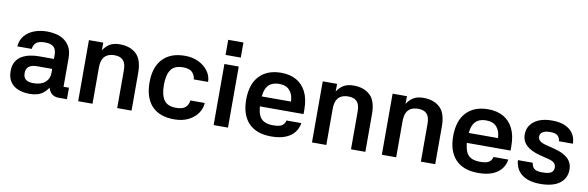

<svg xmlns="http://www.w3.org/2000/svg" viewBox="-50 -1151 4885 1594"><g transform="rotate(10 2392.5 -354.0)"><path d="M539 0H468Q424 0 400 -30Q376 -60 374.3 -109.7L397.7 -108Q379.7 -54.7 338 -22.3Q296.3 10 226.3 10Q170.3 10 127.8 -7.2Q85.3 -24.3 61.7 -59.5Q38 -94.7 38 -149.3Q38 -197.3 56.5 -228.8Q75 -260.3 105.8 -278Q136.7 -295.7 173.7 -303.2Q210.7 -310.7 247.7 -310.7H374.7V-345Q374.7 -389.7 352.2 -411.2Q329.7 -432.7 278.7 -432.7Q228.3 -432.7 206 -415.2Q183.7 -397.7 178.3 -360.7H57.3Q61 -413.7 91.7 -450.5Q122.3 -487.3 171.8 -506.3Q221.3 -525.3 281.7 -525.3Q315.7 -525.3 352.5 -517.5Q389.3 -509.7 421.2 -489Q453 -468.3 473.2 -431.7Q493.3 -395 493.3 -337V-97H539ZM155.3 -153Q155.3 -117 176 -99.8Q196.7 -82.7 241.3 -82.7Q304.3 -82.7 339.5 -112.8Q374.7 -143 374.7 -193.3V-226.7H248.7Q200.7 -226.7 178 -208Q155.3 -189.3 155.3 -153Z M754.7 0H633.7V-515H754.7L754 -450Q777.3 -487 810 -506.2Q842.7 -525.3 894 -525.3Q980 -525.3 1031.8 -477.5Q1083.7 -429.7 1083.7 -317.7V0H962.7V-317.3Q962.7 -376.7 938.5 -402.5Q914.3 -428.3 866.3 -428.3Q830 -428.3 805 -415.2Q780 -402 767.3 -374.7Q754.7 -347.3 754.7 -303Z M1444.3 10Q1319 10 1254.5 -59.3Q1190 -128.7 1190 -257.3Q1190 -386 1255.7 -455.7Q1321.3 -525.3 1442.3 -525.3Q1505.7 -525.3 1556 -501.5Q1606.3 -477.7 1636.7 -437.2Q1667 -396.7 1668.3 -345H1547.3Q1546 -376.3 1522.7 -402.3Q1499.3 -428.3 1443.3 -428.3Q1370.3 -428.3 1340.7 -384.8Q1311 -341.3 1311 -257.3Q1311 -173.3 1340.7 -130.2Q1370.3 -87 1443.3 -87Q1497.7 -87 1522.2 -109.5Q1546.7 -132 1549.7 -168H1671Q1669.7 -122.7 1641.8 -81.8Q1614 -41 1563.7 -15.5Q1513.3 10 1444.3 10Z M1896.7 -515V0H1775.7V-515ZM1772 -718.3H1900.3V-591H1772Z M2073 -303.7H2374.3Q2372 -363.7 2341.8 -397.5Q2311.7 -431.3 2254.7 -431.3Q2186.7 -431.3 2156 -390.2Q2125.3 -349 2125.3 -257Q2125.3 -165 2155.5 -124.5Q2185.7 -84 2261.7 -84Q2314.7 -84 2336.7 -99.2Q2358.7 -114.3 2364.7 -142.7H2489.7Q2483.3 -98 2456.3 -63.5Q2429.3 -29 2381.2 -9.5Q2333 10 2261.7 10Q2136.3 10 2070.7 -58.8Q2005 -127.7 2005 -256Q2005 -386 2070.7 -455.7Q2136.3 -525.3 2254.7 -525.3Q2328 -525.3 2381.7 -495.3Q2435.3 -465.3 2465.2 -405.8Q2495 -346.3 2495 -256.7V-219.7H2072Z M2725.7 0H2604.7V-515H2725.7L2725 -450Q2748.3 -487 2781 -506.2Q2813.7 -525.3 2865 -525.3Q2951 -525.3 3002.8 -477.5Q3054.7 -429.7 3054.7 -317.7V0H2933.7V-317.3Q2933.7 -376.7 2909.5 -402.5Q2885.3 -428.3 2837.3 -428.3Q2801 -428.3 2776 -415.2Q2751 -402 2738.3 -374.7Q2725.7 -347.3 2725.7 -303Z M3314.7 0H3193.7V-515H3314.7L3314 -450Q3337.3 -487 3370 -506.2Q3402.7 -525.3 3454 -525.3Q3540 -525.3 3591.8 -477.5Q3643.7 -429.7 3643.7 -317.7V0H3522.7V-317.3Q3522.7 -376.7 3498.5 -402.5Q3474.3 -428.3 3426.3 -428.3Q3390 -428.3 3365 -415.2Q3340 -402 3327.3 -374.7Q3314.7 -347.3 3314.7 -303Z M3818 -303.7H4119.3Q4117 -363.7 4086.8 -397.5Q4056.7 -431.3 3999.7 -431.3Q3931.7 -431.3 3901 -390.2Q3870.3 -349 3870.3 -257Q3870.3 -165 3900.5 -124.5Q3930.7 -84 4006.7 -84Q4059.7 -84 4081.7 -99.2Q4103.7 -114.3 4109.7 -142.7H4234.7Q4228.3 -98 4201.3 -63.5Q4174.3 -29 4126.2 -9.5Q4078 10 4006.7 10Q3881.3 10 3815.7 -58.8Q3750 -127.7 3750 -256Q3750 -386 3815.7 -455.7Q3881.3 -525.3 3999.7 -525.3Q4073 -525.3 4126.7 -495.3Q4180.3 -465.3 4210.2 -405.8Q4240 -346.3 4240 -256.7V-219.7H3817Z M4622.7 -365.7Q4617.3 -401.7 4597.3 -415.2Q4577.3 -428.7 4538.3 -428.7Q4499.3 -428.7 4476.3 -415.3Q4453.3 -402 4453.3 -376.3Q4453.3 -354.3 4469.2 -340.2Q4485 -326 4522 -316.3L4594.3 -298Q4670.7 -279 4710 -242.7Q4749.3 -206.3 4749.3 -148.3Q4749.3 -75 4693 -32.5Q4636.7 10 4530.3 10Q4431.3 10 4375.7 -32Q4320 -74 4314 -152.3H4439Q4443.3 -117.3 4463.5 -102.2Q4483.7 -87 4528.3 -87Q4586 -87 4606.2 -102Q4626.3 -117 4626.3 -143.3Q4626.3 -167.3 4611.2 -182.3Q4596 -197.3 4560 -206L4487.7 -224.3Q4411.7 -243.3 4372.2 -280Q4332.7 -316.7 4332.7 -372Q4332.7 -442 4387.5 -483.7Q4442.3 -525.3 4538.3 -525.3Q4631.3 -525.3 4684.7 -483.2Q4738 -441 4740 -365.7Z"/></g></svg>

Font: Asta Sans Light
Style: Regular
Weight: 300
Designer: 42dot
Version: Version 1.000